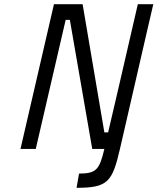

<svg xmlns="http://www.w3.org/2000/svg" viewBox="-20 -712 753 918"><path d="M151 0 294 -617H314L421 0H479C455 102 439 117 358 118L346 186C497 186 517 157 554 -2L686 -576L713 -692H639L546 -289L497 -79H479L375 -692H238L78 0Z"/></svg>

Font: RazerF5
Style: Italic
Weight: 400
Foundry: Razer Inc.
Version: Version 2